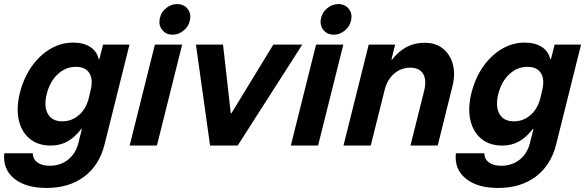

<svg xmlns="http://www.w3.org/2000/svg" viewBox="-53 -721 2898 951"><path d="M177.5 210Q74.2 210 17.1 163.3Q-40 116.7 -31.7 38.3H109.2Q110 67.5 132.5 83.8Q155 100 193.3 100Q246.7 100 285 69.2Q323.3 38.3 335.8 -15L352.5 -81.7H349.2Q316.7 -40 280.4 -20Q244.2 0 198.3 0Q135 0 94.2 -33.8Q53.3 -67.5 40 -126.7Q26.7 -185.8 45.8 -262.5Q65 -336.7 104.2 -392.1Q143.3 -447.5 196.2 -478.8Q249.2 -510 309.2 -510Q360 -510 393.3 -488.8Q426.7 -467.5 435.8 -428.3H439.2L457.5 -500H588.3L465 -5.8Q439.2 97.5 364.2 153.8Q289.2 210 177.5 210ZM255.8 -120Q303.3 -120 339.2 -152.1Q375 -184.2 387.5 -238.3L395.8 -273.3Q409.2 -327.5 389.6 -358.8Q370 -390 323.3 -390Q272.5 -390 233.3 -353.8Q194.2 -317.5 178.3 -255Q163.3 -193.3 184.2 -156.7Q205 -120 255.8 -120Z M589.2 0 714.2 -500H849.2L724.2 0ZM802.5 -549.2Q768.3 -549.2 749.6 -573.8Q730.8 -598.3 739.2 -632.5Q745.8 -661.7 770.4 -681.2Q795 -700.8 823.3 -700.8Q858.3 -700.8 877.1 -676.2Q895.8 -651.7 886.7 -616.7Q880 -588.3 855.4 -568.8Q830.8 -549.2 802.5 -549.2Z M987.5 0 917.5 -500H1051.7L1090 -160H1093.3L1300.8 -500H1444.2L1124.2 0Z M1387.5 0 1512.5 -500H1647.5L1522.5 0ZM1600.8 -549.2Q1566.7 -549.2 1547.9 -573.8Q1529.2 -598.3 1537.5 -632.5Q1544.2 -661.7 1568.8 -681.2Q1593.3 -700.8 1621.7 -700.8Q1656.7 -700.8 1675.4 -676.2Q1694.2 -651.7 1685 -616.7Q1678.3 -588.3 1653.8 -568.8Q1629.2 -549.2 1600.8 -549.2Z M1648.3 0 1773.3 -500H1904.2L1885.8 -425.8H1889.2Q1920.8 -466.7 1960.4 -487.9Q2000 -509.2 2050 -509.2Q2105 -509.2 2140.8 -480.4Q2176.7 -451.7 2190 -402.5Q2203.3 -353.3 2187.5 -291.7L2115 0H1980L2048.3 -273.3Q2060.8 -325.8 2042.5 -355.8Q2024.2 -385.8 1978.3 -385.8Q1933.3 -385.8 1898.8 -355.8Q1864.2 -325.8 1851.7 -273.3L1783.3 0Z M2414.2 210Q2310.8 210 2253.8 163.3Q2196.7 116.7 2205 38.3H2345.8Q2346.7 67.5 2369.2 83.8Q2391.7 100 2430 100Q2483.3 100 2521.7 69.2Q2560 38.3 2572.5 -15L2589.2 -81.7H2585.8Q2553.3 -40 2517.1 -20Q2480.8 0 2435 0Q2371.7 0 2330.8 -33.8Q2290 -67.5 2276.7 -126.7Q2263.3 -185.8 2282.5 -262.5Q2301.7 -336.7 2340.8 -392.1Q2380 -447.5 2432.9 -478.8Q2485.8 -510 2545.8 -510Q2596.7 -510 2630 -488.8Q2663.3 -467.5 2672.5 -428.3H2675.8L2694.2 -500H2825L2701.7 -5.8Q2675.8 97.5 2600.8 153.8Q2525.8 210 2414.2 210ZM2492.5 -120Q2540 -120 2575.8 -152.1Q2611.7 -184.2 2624.2 -238.3L2632.5 -273.3Q2645.8 -327.5 2626.2 -358.8Q2606.7 -390 2560 -390Q2509.2 -390 2470 -353.8Q2430.8 -317.5 2415 -255Q2400 -193.3 2420.8 -156.7Q2441.7 -120 2492.5 -120Z"/></svg>

Font: Funnel Sans
Style: Bold Italic
Weight: 700
Italic angle: -14.036°
Designer: NORD ID, Kristian Moeller
Foundry: Dicotype
Version: Version 1.000